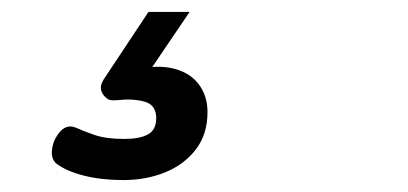

<svg xmlns="http://www.w3.org/2000/svg" viewBox="-20 -33 685 322"><path d="M187 269Q150 269 120.5 261.5Q91 254 74 241Q66 233 67 220.5Q68 208 73 199Q80 186 88.5 181.5Q97 177 107 181Q120 187 139 193.5Q158 200 189 200Q214 200 228 192.5Q242 185 242 165Q242 143 222.5 137.5Q203 132 176 135Q165 136 160.5 133Q156 130 152 124Q148 117 149.5 110.5Q151 104 156 97L229 -13H298L218 105L189 89Q233 75 264 80.5Q295 86 311.5 106Q328 126 328 155Q328 192 308.5 217.5Q289 243 257 256Q225 269 187 269Z"/></svg>

Font: Playwrite AU TAS
Style: Regular
Weight: 400
Designer: Veronika Burian, José Scaglione
Foundry: TypeTogether
Version: Version 1.002